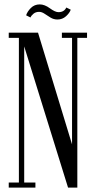

<svg xmlns="http://www.w3.org/2000/svg" viewBox="-20 -848 433 868"><path d="M239.7 -759.8Q222.7 -759.8 208.3 -768.6Q193.8 -777.3 181.4 -785.9Q168.9 -794.4 156.7 -794.4Q141.6 -794.4 131.3 -785.9Q121.1 -777.3 117.7 -769L98.1 -778.8Q103.5 -795.9 119.6 -812Q135.7 -828.1 159.7 -828.1Q181.6 -828.1 205.6 -810.5Q229.5 -793 244.1 -793Q270 -793 279.8 -814L299.8 -804.2Q294.9 -789.6 278.6 -774.7Q262.2 -759.8 239.7 -759.8ZM19.5 0V-22.9H65.4V-676.8H19.5V-700.2H151.9L305.7 -195.3V-676.8H259.8V-700.2H373.5V-676.8H329.6V0H287.6L89.4 -638.2V-22.9H140.1V0Z"/></svg>

Font: Imbue
Style: Regular
Weight: 400
Designer: Tyler Finck
Foundry: Etcetera Type Company
Version: Version 0.910